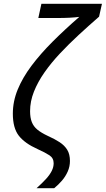

<svg xmlns="http://www.w3.org/2000/svg" viewBox="-20 -780 552 1002"><path d="M171 202Q201 175 220.5 153.5Q240 132 250 112Q260 92 260 72Q260 45 238 30.5Q216 16 176 -2Q109 -32 78 -72Q47 -112 47 -187Q47 -251 72.5 -313Q98 -375 144.5 -437Q191 -499 254.5 -562.5Q318 -626 394 -692Q372 -689 343 -687.5Q314 -686 278 -686H180L196 -760H512L497 -693Q443 -646 391 -598Q339 -550 293 -501Q247 -452 212 -402Q177 -352 157 -301.5Q137 -251 137 -200Q137 -166 146 -143Q155 -120 175 -103.5Q195 -87 229 -71Q265 -55 291 -38Q317 -21 331 2Q345 25 345 60Q345 89 333.5 115Q322 141 303.5 162.5Q285 184 263 202Z"/></svg>

Font: Noto Sans Display
Style: Italic
Weight: 400
Italic angle: -12°
Designer: Monotype Design Team
Foundry: Monotype Imaging Inc.
Version: Version 2.003